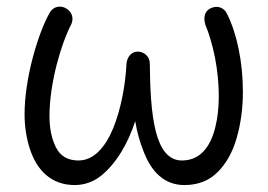

<svg xmlns="http://www.w3.org/2000/svg" viewBox="-20 -522 797 572"><path d="M179.2 -495.6C161.1 -507.8 138.2 -502.9 127.9 -483.9C92.8 -421.9 53.2 -287.6 53.2 -182.6C53.2 -145 58.6 -109.9 69.3 -77.6C90.3 -13.2 134.3 29.3 202.1 29.3C231.4 29.3 257.8 20 281.2 1.5C328.1 -36.1 362.8 -98.6 382.8 -161.1C388.2 -128.4 397 -97.2 408.7 -68.4C431.6 -10.3 469.2 29.3 529.3 29.3C569.8 29.3 602.5 16.6 628.4 -9.3C653.8 -34.7 672.9 -68.4 685.1 -110.8C697.3 -153.3 703.6 -199.2 703.6 -249C703.6 -336.4 686 -421.9 656.2 -481C647 -500 627.9 -506.3 608.9 -498C588.9 -489.7 585.4 -469.2 591.8 -448.2C603 -421.4 612.8 -388.7 620.6 -350.1C627.9 -311.5 631.8 -272.9 631.8 -235.4C631.8 -201.7 628.4 -170.4 621.1 -141.6C606.4 -83 575.2 -43.9 522 -43.9C440.4 -43.9 427.7 -179.7 426.3 -333C426.3 -352.5 410.6 -367.7 391.1 -368.2C373 -368.7 358.9 -354 356.9 -332.5C353.5 -267.6 340.3 -196.3 316.9 -139.2C293 -82 258.8 -43.9 213.9 -43.9C182.1 -43.9 160.2 -56.6 147 -82.5C133.8 -107.9 127.4 -139.2 127.4 -176.8C127.4 -275.9 163.6 -395 191.4 -447.8C200.7 -465.3 195.3 -485.4 179.2 -495.6Z"/></svg>

Font: Mikhak
Style: Regular
Weight: 400
Designer: Amin Abedi
Version: Version 3.2